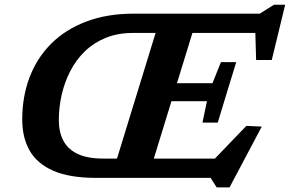

<svg xmlns="http://www.w3.org/2000/svg" viewBox="-20 -756 1232 816"><path d="M666.5 -698H823L608.5 0H452ZM549 -698H1084L1144.5 -736H1192L1135 -501H1068.5L1064 -659.5L1087 -616H545.5Q480.5 -616 429.5 -595.2Q378.5 -574.5 341 -538.2Q303.5 -502 279 -454.5Q254.5 -407 242.2 -353.5Q230 -300 230 -245Q230 -194.5 249.5 -157.8Q269 -121 310.8 -101.5Q352.5 -82 419.5 -82H928.5L852.5 -39.5L1027 -221L1092.5 -218L955.5 40.5H901L875 0H389Q276 0 206.8 -30.2Q137.5 -60.5 106 -116Q74.5 -171.5 74.5 -247.5Q74.5 -345 105.5 -427Q136.5 -509 197 -569.8Q257.5 -630.5 346 -664.2Q434.5 -698 549 -698ZM905.5 -235H840.5L859.5 -326H628L652 -402.5H883L919 -492H984L944.5 -363.5Z"/></svg>

Font: Newsreader 9pt SemiBold
Style: Italic
Weight: 600
Italic angle: -17°
Designer: Hugues Gentile
Foundry: Production Type
Version: Version 1.003